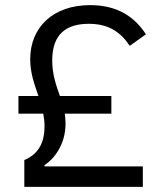

<svg xmlns="http://www.w3.org/2000/svg" viewBox="-20 -730 640 750"><path d="M538 0V-80H154V-85C191 -109 236 -165 236 -247C236 -260 235 -273 233 -286H415V-355H214C199 -398 184 -439 184 -494C184 -597 239 -637 327 -637C403 -637 450 -606 487 -551L550 -596C506 -664 439 -710 332 -710C187 -710 98 -623 98 -499C98 -443 115 -400 130 -355H52V-286H149C152 -270 154 -254 154 -237C154 -174 131 -128 75 -105V0Z"/></svg>

Font: IBM Mono
Style: Regular
Weight: 400
Monospace: yes
Designer: Mike Abbink, Paul van der Laan, Pieter van Rosmalen
Foundry: Bold Monday
Version: Version 2.3